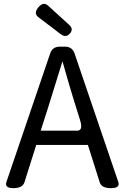

<svg xmlns="http://www.w3.org/2000/svg" viewBox="-20 -976 647 996"><path d="M227 -410 191 -298H380Q413 -298 395 -354Q378 -410 363 -456.5Q348 -503 304 -658Q273 -556 227 -410ZM13 -31 240 -698Q252 -734 290 -734H317Q355 -734 367 -698L594 -31Q604 0 555 0Q506 0 497 -31L436 -224H168L107 -31Q97 0 50 0Q3 0 13 -31ZM339 -847Q363 -825 342.5 -802Q322 -779 296 -798L179 -887Q153 -907 179 -938Q205 -969 229 -947Z"/></svg>

Font: Raw Maruko Gothic CJK TC
Style: Regular
Weight: 400
Version: Version 1.001